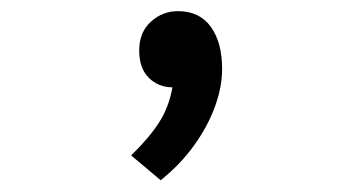

<svg xmlns="http://www.w3.org/2000/svg" viewBox="-20 -167 626 336"><path d="M261.2 148.4 209.5 105Q240.7 74.7 258.3 47.4Q275.9 20 281.7 -14.2Q257.3 -14.2 240.5 -30.8Q223.6 -47.4 223.6 -78.6Q223.6 -110.4 243.9 -128.9Q264.2 -147.5 291.5 -147.5Q329.1 -147.5 348.9 -120.1Q368.7 -92.8 368.7 -46.4Q368.7 -14.6 356 20Q343.3 54.7 319.3 87.9Q295.4 121.1 261.2 148.4Z"/></svg>

Font: Cascadia Mono
Style: Regular
Weight: 400
Monospace: yes
Designer: Aaron Bell
Foundry: Saja Typeworks
Version: Version 2404.023